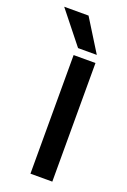

<svg xmlns="http://www.w3.org/2000/svg" viewBox="-184 -697 492 742"><g transform="rotate(20 62.0 -325.5)"><path d="M133.8 0H43.9V-487.8H133.8ZM45.9 -650.9 127.9 -519H50.8L-54.2 -650.9Z"/></g></svg>

Font: Teko
Style: Regular
Weight: 400
Designer: Manushi Parikh, Jonny Pinhorn
Foundry: Indian Type Foundry
Version: Version 2.000;PS 1.0;hotconv 1.0.79;makeotf.lib2.5.61930